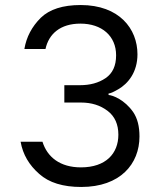

<svg xmlns="http://www.w3.org/2000/svg" viewBox="-20 -736 628 764"><path d="M303 8C459 8 535 -84 535 -193C535 -233 527 -265 510 -290C476 -339 429 -357 412 -358V-364C419 -364 432 -370 451 -381C489 -403 527 -448 527 -520C527 -621 455 -716 301 -716C230 -716 177 -699 142 -665C107 -630 85 -589 77 -541H161C174 -601 220 -642 300 -642C385 -642 442 -593 442 -516C442 -474 428 -444 400 -425C372 -406 338 -397 298 -397H236V-328H302C344 -328 379 -317 408 -295C437 -273 451 -241 451 -200C451 -125 401 -70 302 -70C219 -70 168 -111 149 -172H62C71 -121 96 -79 136 -44C175 -9 231 8 303 8Z"/></svg>

Font: Be Vietnam
Style: Regular
Weight: 400
Designer: Gabriel Lam
Foundry: TypeRant
Version: Version 4.000